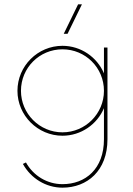

<svg xmlns="http://www.w3.org/2000/svg" viewBox="-20 -615 609 881"><path d="M356 -595.2H338.4L272.5 -460H290ZM457 -397V-278.3C425.8 -352.5 351.6 -404.8 266.6 -404.8C153.3 -404.8 60.1 -312.5 60.1 -198.2C60.1 -85 153.3 7.8 266.6 7.8C351.6 7.8 425.8 -44.4 457 -118.7V23.9C457 160.2 372.1 230 266.6 230C196.8 230 133.3 191.9 99.1 130.4L85 137.2C122.1 204.1 191.4 246.1 266.6 246.1C379.9 246.1 473.1 168.9 473.1 23.9V-397ZM266.6 -7.8C161.1 -7.8 76.2 -93.8 76.2 -198.2C76.2 -304.2 161.1 -388.7 266.6 -388.7C372.1 -388.7 457 -304.2 457 -198.2C457 -93.8 372.1 -7.8 266.6 -7.8Z"/></svg>

Font: Now Thin
Style: Regular
Weight: 100
Designer: Alfredo Marco Pradil
Foundry: Alfredo Marco Pradil
Version: Version 1.200;hotconv 1.0.109;makeotfexe 2.5.65596